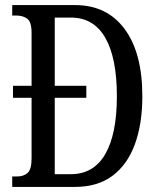

<svg xmlns="http://www.w3.org/2000/svg" viewBox="-20 -734 624 754"><path d="M28 0V-41H47Q73 -41 88.5 -55Q104 -69 104 -112V-350H31V-397H104V-605Q104 -648 87 -660.5Q70 -673 44 -673H28V-714H275Q400 -714 469.5 -620Q539 -526 539 -356Q539 -247 509.5 -167Q480 -87 421.5 -43.5Q363 0 275 0ZM258 -50Q348 -50 393.5 -129Q439 -208 439 -356Q439 -506 393.5 -585.5Q348 -665 258 -665H195V-397H319V-350H195V-50Z"/></svg>

Font: Noto Serif Thai ExtraCondensed
Style: Regular
Weight: 400
Width: 2
Designer: Monotype Design Team
Foundry: Monotype Imaging Inc.
Version: Version 2.002; ttfautohint (v1.8.4.7-5d5b)